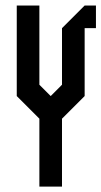

<svg xmlns="http://www.w3.org/2000/svg" viewBox="-20 -687 373 707"><path d="M291.7 -583.3V-333.3L208.3 -250V0H125V-250L41.7 -333.3V-666.7H125V-375L166.7 -333.3L208.3 -375V-583.3L291.7 -666.7H333.3V-583.3Z"/></svg>

Font: Yulong
Style: Regular
Weight: 400
Designer: GGBotNet
Foundry: f0n7.com
Version: 1.00